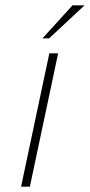

<svg xmlns="http://www.w3.org/2000/svg" viewBox="-20 -700 337 720"><path d="M165 -500 59 0H92L198 -500ZM139 -556H164L297 -680H252Z"/></svg>

Font: LT Wave Text Thin Italic
Style: Regular
Weight: 100
Designer: Daniel Lyons
Version: Version 2.5 (Glyphs App)